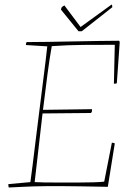

<svg xmlns="http://www.w3.org/2000/svg" viewBox="-20 -827 588 853"><path d="M19 6Q17 2 17 -9L115 -18Q119 -45 125 -94Q131 -143 138.5 -204Q146 -265 154 -328Q162 -392 169.5 -451Q177 -510 182.5 -555.5Q188 -601 190 -621L95 -627Q95 -634 98 -640Q139 -640 194 -641Q249 -642 307.5 -643Q366 -644 419 -645Q472 -646 509 -646L512 -641L499 -457Q493 -455 486 -455L490 -628Q419 -628 350 -627.5Q281 -627 210 -622Q200 -567 190.5 -494Q181 -421 171 -339L389 -342L388 -330L384 -325Q329 -324 274.5 -324Q220 -324 169 -323Q160 -248 151.5 -170.5Q143 -93 134 -18Q146 -17 176 -16.5Q206 -16 244.5 -16Q283 -16 322.5 -16Q362 -16 394.5 -17Q427 -18 443 -20L477 -193Q484 -193 490 -190L459 3Q402 2 348 1Q294 0 261 0Q217 0 186.5 0Q156 0 131.5 1Q107 2 81 3Q55 4 19 6ZM329 -688 251 -784 253 -793Q258 -799 266 -803L338 -707L476 -807Q479 -804 479 -795L343 -688Z"/></svg>

Font: Labrada Thin
Style: Italic
Weight: 100
Italic angle: -7°
Designer: Mercedes Jáuregui
Foundry: Omnibus-Type Team
Version: Version 1.000; ttfautohint (v1.8.4.7-5d5b)